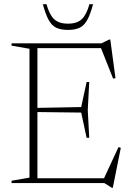

<svg xmlns="http://www.w3.org/2000/svg" viewBox="-20 -878 630 921"><path d="M35.5 0V-11L121.5 -26V-644L35.5 -659V-670H466.5L504 -688.5H509L534 -503L522.5 -501L464.5 -647H159.5V-360.5L369.5 -364.5L395.5 -484.5H408L401 -350.5L408 -217H395.5L369.5 -338L159.5 -340.5V-23H479L548.5 -172.5L559.5 -169L521 23H517L480 0ZM306 -764.5Q350 -764.5 372.8 -786.5Q395.5 -808.5 409 -858H426.5Q413 -808 398 -781.2Q383 -754.5 361.2 -744.5Q339.5 -734.5 306 -734.5Q272.5 -734.5 250.8 -744.5Q229 -754.5 214 -781.2Q199 -808 185.5 -858H203Q216.5 -808.5 239.2 -786.5Q262 -764.5 306 -764.5Z"/></svg>

Font: Newsreader 16pt ExtraLight
Style: Regular
Weight: 275
Designer: Hugues Gentile
Foundry: Production Type
Version: Version 1.003; ttfautohint (v1.8.3)